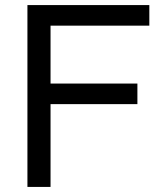

<svg xmlns="http://www.w3.org/2000/svg" viewBox="-20 -736 640 756"><path d="M179 -326V0H88V-716H568V-635H179V-407H521V-326Z"/></svg>

Font: Almarai
Style: Regular
Weight: 400
Designer: Boutros International 2019
Foundry: Created by Boutros International 2019
Version: Version 1.10